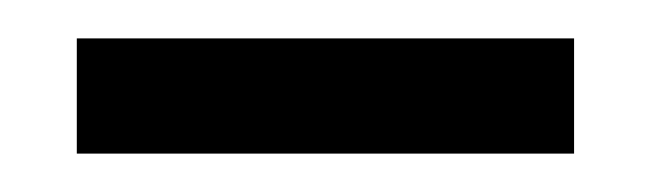

<svg xmlns="http://www.w3.org/2000/svg" viewBox="-20 -706 339 100"><path d="M20 -626V-686H279V-626Z"/></svg>

Font: Bricolage Grotesque 96pt ExtraBold Light
Style: Regular
Weight: 300
Version: Version 1.001;gftools[0.9.33.dev8+g029e19f]